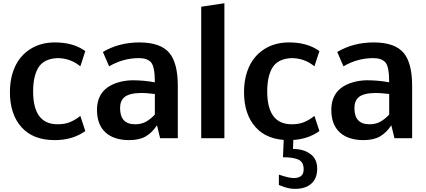

<svg xmlns="http://www.w3.org/2000/svg" viewBox="-20 -856 2638 1189"><path d="M508.3 -44.4Q430.2 11.7 318.8 11.7Q185.1 11.7 113.3 -68.1Q41.5 -147.9 41.5 -285.6Q41.5 -375 73.5 -444.1Q105.5 -513.2 169.4 -553.2Q233.4 -593.3 320.3 -593.3Q434.6 -593.3 508.3 -539.6L477.5 -445.3Q416 -496.1 335 -496.1Q252.9 -492.2 218.8 -439.5Q185.1 -385.7 185.1 -290Q185.1 -85.9 337.4 -86.4Q381.3 -86.4 413.8 -99.9Q446.3 -113.3 477.5 -138.2Z M939 -346.2Q939 -443.8 915 -470.2Q891.6 -496.1 840.3 -496.1Q742.7 -496.1 655.8 -445.3L617.2 -534.2Q716.8 -593.3 843.8 -593.3Q976.6 -592.8 1030.3 -526.4Q1081.1 -462.9 1081.1 -325.2V0H971.7L952.1 -80.1Q921.9 -34.2 882.1 -11.2Q842.3 11.7 780.3 11.7Q685.5 11.7 633.1 -36.1Q580.6 -84 580.6 -175.8Q581.1 -306.6 711.9 -345.7Q750 -357.4 796.9 -358.9Q873 -358.9 939 -346.2ZM939 -273.9 905.3 -277.3 883.8 -279.3Q869.1 -280.3 853.8 -280.3Q838.4 -280.3 818.8 -278.3Q799.3 -276.4 780.5 -270.3Q761.7 -264.2 750 -253.9Q723.6 -231.4 723.6 -186.5Q723.6 -86.4 816.9 -86.4Q855.5 -86.4 884 -102.3Q912.6 -118.2 939 -146.5Z M1369.6 0H1226.1V-814.5L1369.6 -835.9Z M1491.2 0ZM1958 -44.4Q1879.9 11.7 1768.6 11.7Q1634.8 11.7 1563 -68.1Q1491.2 -147.9 1491.2 -285.6Q1491.2 -375 1523.2 -444.1Q1555.2 -513.2 1619.1 -553.2Q1683.1 -593.3 1770 -593.3Q1884.3 -593.3 1958 -539.6L1927.2 -445.3Q1865.7 -496.1 1784.7 -496.1Q1702.6 -492.2 1668.5 -439.5Q1634.8 -385.7 1634.8 -290Q1634.8 -85.9 1787.1 -86.4Q1831.1 -86.4 1863.5 -99.9Q1896 -113.3 1927.2 -138.2ZM1808.1 313.5Q1779.8 313.5 1765.1 309.1Q1750.5 304.7 1747.1 304Q1743.7 303.2 1736.1 300.5Q1728.5 297.9 1726.6 296.9Q1709 290 1707 289.6V225.6L1716.8 228.5Q1770 246.6 1799.6 246.6Q1829.1 246.6 1844.7 233.6Q1860.4 220.7 1860.4 193.6Q1860.4 166.5 1850.6 151.9Q1840.8 136.7 1822.3 129.9Q1789.1 117.7 1732.4 117.7L1738.3 -22H1797.9L1794.4 66.4Q1859.4 66.4 1901.9 97.4Q1944.3 128.4 1944.3 188.5Q1944.3 248.5 1908.2 281Q1872.1 313.5 1808.1 313.5Z M2390.1 -346.2Q2390.1 -443.8 2366.2 -470.2Q2342.8 -496.1 2291.5 -496.1Q2193.8 -496.1 2106.9 -445.3L2068.4 -534.2Q2168 -593.3 2294.9 -593.3Q2427.7 -592.8 2481.4 -526.4Q2532.2 -462.9 2532.2 -325.2V0H2422.9L2403.3 -80.1Q2373 -34.2 2333.3 -11.2Q2293.5 11.7 2231.4 11.7Q2136.7 11.7 2084.2 -36.1Q2031.7 -84 2031.7 -175.8Q2032.2 -306.6 2163.1 -345.7Q2201.2 -357.4 2248 -358.9Q2324.2 -358.9 2390.1 -346.2ZM2390.1 -273.9 2356.4 -277.3 2335 -279.3Q2320.3 -280.3 2304.9 -280.3Q2289.6 -280.3 2270 -278.3Q2250.5 -276.4 2231.7 -270.3Q2212.9 -264.2 2201.2 -253.9Q2174.8 -231.4 2174.8 -186.5Q2174.8 -86.4 2268.1 -86.4Q2306.6 -86.4 2335.2 -102.3Q2363.8 -118.2 2390.1 -146.5Z"/></svg>

Font: Dhyana
Style: Bold
Weight: 700
Foundry: Vernon Adams
Version: Version 1.002; ttfautohint (v0.8.51-6076)